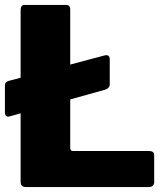

<svg xmlns="http://www.w3.org/2000/svg" viewBox="-23 -762 678 782"><path d="M424 -419Q424 -403 406 -397L20 -289Q7 -285 2 -289.5Q-3 -294 -3 -305V-412Q-3 -422 1.5 -426.5Q6 -431 14 -433L402 -536Q424 -542 424 -520ZM61 -721Q61 -742 78 -742H246Q263 -742 263 -723V-160Q263 -147 274 -147H584Q605 -147 605 -130V-20Q605 -12 599.5 -6Q594 0 582 0H85Q71 0 66 -5.5Q61 -11 61 -23V-721Z"/></svg>

Font: Libre Franklin ExtraBold
Style: Regular
Weight: 800
Designer: Pablo Impallari, Rodrigo Fuenzalida, Nhung Nguyen
Foundry: Impallari Type
Version: Version 3.000